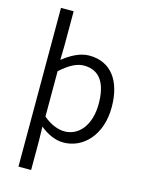

<svg xmlns="http://www.w3.org/2000/svg" viewBox="-147 -883 909 1200"><g transform="rotate(15 307.5 -282.5)"><path d="M94 231H176V45L174 -49C224 -9 274 13 326 13C450 13 561 -94 561 -278C561 -445 486 -554 343 -554C282 -554 224 -520 174 -481L176 -577V-796H94ZM314 -56C277 -56 227 -71 176 -115V-408C231 -458 280 -485 327 -485C435 -485 477 -401 477 -277C477 -141 408 -56 314 -56Z"/></g></svg>

Font: Noto Sans CJK SC DemiLight
Style: Regular
Weight: 350
Designer: Ryoko NISHIZUKA 西塚涼子 (kana, bopomofo & ideographs); Paul D. Hunt (Latin, Greek & Cyrillic); Sandoll Communications 산돌커뮤니
Foundry: Adobe
Version: Version 2.004;hotconv 1.0.118;makeotfexe 2.5.65603